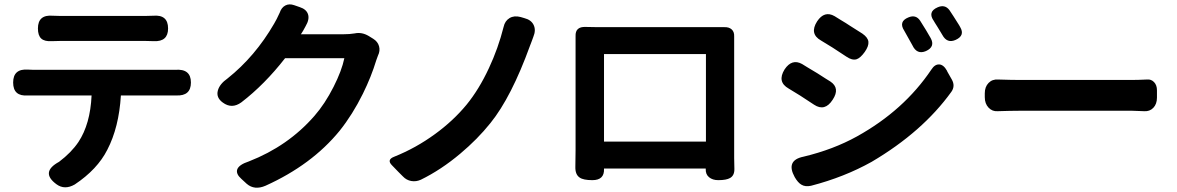

<svg xmlns="http://www.w3.org/2000/svg" viewBox="-20 -825 5464 891"><path d="M242 30Q166 -26 254 -74Q311 -117 344 -166Q399 -249 405 -382H135Q122 -382 109 -382Q41 -377 41 -442Q41 -507 110 -502Q118 -501 135 -501H456H777Q785 -501 793 -501Q866 -507 866 -442Q866 -379 798 -382Q788 -382 777 -382H541Q532 -234 478 -130Q432 -39 327 31Q280 58 242 30ZM694 -634Q681 -635 654 -635H261Q234 -635 220 -634Q187 -632 171.5 -646Q156 -660 156 -693Q156 -758 225 -752Q237 -751 260 -751H457H654Q678 -751 691 -752Q760 -758 760 -693Q760 -631 694 -634Z M1125 28 1100 5Q1074 -18 1081 -39Q1089 -61 1135 -76Q1317 -147 1439 -287Q1488 -343 1528 -422Q1566 -497 1578 -555H1440H1303Q1208 -433 1100 -350Q1056 -318 1014 -349Q982 -372 991 -405Q999 -435 1036 -461Q1164 -563 1252 -715Q1263 -733 1278 -766Q1286 -790 1304 -799.5Q1322 -809 1345 -801L1371 -792Q1402 -782 1409.5 -758.5Q1417 -735 1398 -703Q1394 -696 1387 -683Q1381 -674 1379 -670L1376 -666H1573Q1603 -666 1626 -670Q1659 -677 1691 -658L1712 -645Q1733 -632 1739 -610.5Q1745 -589 1734 -567Q1729 -555 1726 -545Q1703 -469 1664 -390Q1616 -293 1556 -218Q1427 -60 1212 37Q1161 59 1125 28Z M1850 -6 1829 -27 1799 -58Q1773 -84 1810 -98Q1910 -138 1999 -203Q2083 -264 2145 -339Q2203 -410 2249 -509Q2292 -601 2317 -700Q2323 -728 2344.5 -741Q2366 -754 2396 -746L2413 -741Q2445 -733 2456.5 -709Q2468 -685 2455 -654Q2452 -647 2447.5 -633.5Q2443 -620 2440 -614Q2353 -374 2256 -254Q2196 -179 2116 -112Q2027 -37 1933 9Q1911 19 1888.5 15Q1866 11 1850 -6Z M2729 11Q2687 11 2670 -1Q2649 -15 2650 -51Q2651 -77 2651 -127V-606Q2651 -632 2651 -657Q2649 -702 2698 -700Q2719 -699 2753 -699H3022H3292Q3316 -699 3340 -699Q3363 -700 3375.5 -688.5Q3388 -677 3387 -656Q3387 -631 3387 -606V-126Q3387 -117 3387 -92Q3388 -59 3388 -42Q3389 -11 3368 1Q3351 11 3313 11Q3287 11 3270.5 -2.5Q3254 -16 3255 -41V-43H2783V-41Q2785 11 2729 11ZM2783 -168H3019H3256V-574H2783Z M3699 32Q3683 23 3668 -3Q3625 -81 3709 -98Q3847 -131 3957 -192Q4175 -313 4302 -502Q4318 -527 4338.5 -526Q4359 -525 4375 -496L4376 -493L4397 -456Q4414 -426 4395 -399Q4261 -213 4025 -74Q3898 -3 3744 37Q3717 43 3699 32ZM3758 -339Q3688 -386 3640 -414Q3585 -445 3621 -503Q3655 -554 3702 -528Q3711 -523 3728 -512Q3758 -494 3773 -485Q3786 -477 3812 -460Q3826 -451 3833 -447Q3880 -416 3844 -362Q3808 -306 3758 -339ZM3908 -562Q3838 -609 3790 -637Q3735 -668 3772 -726Q3806 -777 3853 -750Q3862 -744 3882 -732Q3909 -716 3922 -707Q3964 -681 3982 -669Q4008 -651 4010 -631Q4012 -611 3993 -584Q3973 -556 3955 -550Q3934 -544 3908 -562ZM4214 -615Q4190 -659 4176 -683Q4149 -725 4195 -744Q4230 -759 4250 -729Q4265 -706 4278 -684Q4280 -680 4285 -672Q4295 -655 4299 -648Q4321 -608 4277 -588Q4235 -570 4214 -615ZM4353 -663Q4350 -668 4344 -678Q4335 -694 4330 -701Q4326 -708 4318 -720Q4315 -725 4314 -727Q4283 -770 4331 -791Q4365 -806 4386 -778Q4401 -756 4431 -708Q4434 -702 4436 -699Q4459 -660 4415 -640Q4375 -622 4353 -663Z M4550 -374V-392Q4550 -422 4567.5 -440Q4585 -458 4612 -456Q4674 -454 4708 -454H5235Q5261 -454 5303 -456Q5322 -458 5335.5 -444Q5349 -430 5349 -406V-372Q5349 -342 5332 -324.5Q5315 -307 5289 -309Q5253 -311 5235 -311H4971H4708Q4672 -311 4610 -309Q4585 -307 4567.5 -325.5Q4550 -344 4550 -374Z"/></svg>

Font: GenSenRounded JP B
Style: Regular
Weight: 700
Version: Version 1.501;PS 1;hotconv 16.6.51;makeotf.lib2.5.65220